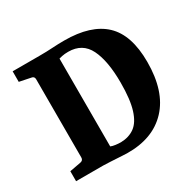

<svg xmlns="http://www.w3.org/2000/svg" viewBox="-132 -719 878 867"><g transform="rotate(-30 307.0 -285.5)"><path d="M173 -573Q210 -573 241 -575Q272 -577 303 -577Q442 -577 511 -512Q580 -447 580 -306Q580 -153 504.5 -72.5Q429 8 294 6Q278 5 255 4Q232 3 210.5 1.5Q189 0 174 0H32V-52L91 -63Q106 -66 106 -81V-489Q106 -504 91 -506L32 -518V-573ZM244 -59Q253 -55 268 -53Q283 -51 296 -51Q338 -52 367.5 -73.5Q397 -95 413 -146Q429 -197 429 -285Q429 -398 398 -461Q367 -524 293 -524Q274 -524 260.5 -521Q247 -518 244 -517Z"/></g></svg>

Font: Rasa
Style: Regular
Weight: 400
Designer: Anna Giedrys (Yrsa+Rasa design), David Brezina (Yrsa art-direction, Rasa art-direction, design)
Foundry: Rosetta Type Foundry
Version: Version 2.004